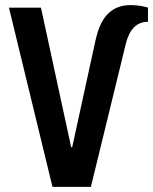

<svg xmlns="http://www.w3.org/2000/svg" viewBox="-20 -730 598 750"><path d="M15 -700H140L258 -155H262L353 -572Q369 -645 403 -677.5Q437 -710 488 -710Q516 -710 537 -705.5Q558 -701 558 -700V-645Q492 -645 471 -557L335 0H185Z"/></svg>

Font: Cuprum
Style: Bold
Weight: 700
Designer: Jovanny Lemonad
Foundry: Jovanny Lemonad
Version: Version 2.000